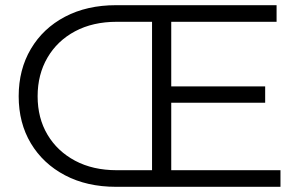

<svg xmlns="http://www.w3.org/2000/svg" viewBox="-20 -720 1161 740"><path d="M427 0Q315 0 230.5 -44.5Q146 -89 99 -167.5Q52 -246 52 -349Q52 -452 99 -531.5Q146 -611 230.5 -655.5Q315 -700 427 -700H1046V-636H640V-387H1002V-324H640V-64H1061V0ZM566 -64V-636H430Q338 -636 269.5 -599.5Q201 -563 163 -498Q125 -433 125 -349Q125 -265 163 -201Q201 -137 269.5 -100.5Q338 -64 430 -64Z"/></svg>

Font: Montserrat
Style: Regular
Weight: 400
Designer: Julieta Ulanovsky
Foundry: Julieta Ulanovsky
Version: Version 9.000; ttfautohint (v1.8.4.7-5d5b)